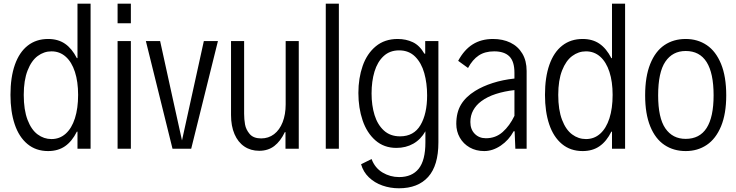

<svg xmlns="http://www.w3.org/2000/svg" viewBox="-20 -804 3981 1038"><path d="M469.7 -784.2V0H398.9V-92.3H395.5Q369.6 -40 331.8 -13.7Q293.9 12.7 240.2 12.7Q174.3 12.7 128.4 -25.4Q82.5 -63.5 59.6 -131.8Q36.6 -200.2 36.6 -291Q36.6 -386.2 60.5 -454.1Q84.5 -522 130.1 -557.6Q175.8 -593.3 240.2 -593.3Q293.9 -593.3 331.3 -567.6Q368.7 -542 395.5 -489.7H398.9V-784.2ZM402.3 -291Q402.3 -362.3 385 -415.5Q367.7 -468.8 335.2 -497.6Q302.7 -526.4 258.3 -526.4Q217.8 -526.4 183.8 -501.2Q149.9 -476.1 129.2 -423.1Q108.4 -370.1 108.4 -291Q108.4 -210 128.9 -156.2Q149.4 -102.5 183.3 -77.4Q217.3 -52.2 258.3 -52.2Q302.7 -52.2 335.2 -81.3Q367.7 -110.4 385 -164.3Q402.3 -218.3 402.3 -291Z M615.7 -784.2H687.5V-678.2H615.7ZM615.7 -582H687.5V0H615.7Z M1158.2 -582 1013.7 0H912.6L768.6 -582H845.7L915 -266.1L963.9 -44.9L1082 -582Z M1229 -182.1V-582H1299.8V-189Q1299.8 -159.2 1304.7 -131.3Q1309.6 -103.5 1329.8 -79.6Q1350.1 -55.7 1392.1 -55.7Q1431.6 -55.7 1461.7 -78.6Q1491.7 -101.6 1508.1 -143.6Q1524.4 -185.5 1524.4 -239.7V-582H1595.2V0H1523.4V-89.8H1520Q1496.6 -40.5 1462.9 -14.6Q1429.2 11.2 1381.3 11.2Q1335.4 11.2 1301 -12Q1266.6 -35.2 1247.8 -78.9Q1229 -122.6 1229 -182.1Z M1741.2 -784.2H1812V0H1741.2Z M2350.1 -582V-34.2Q2350.1 90.8 2294.9 152.3Q2239.7 213.9 2136.7 213.9Q2089.8 213.9 2047.4 199Q2004.9 184.1 1974.4 154.8Q1943.8 125.5 1932.1 84L1988.8 55.7Q2006.8 104 2048.1 128.7Q2089.4 153.3 2137.7 153.3Q2207.5 153.3 2243.7 107.9Q2279.8 62.5 2279.8 -34.2V-94.2Q2254.9 -50.3 2214.6 -27.3Q2174.3 -4.4 2123 -4.4Q2056.2 -4.4 2009.8 -44.9Q1963.4 -85.4 1940.4 -153.1Q1917.5 -220.7 1917.5 -301.3Q1917.5 -381.3 1940.7 -447.8Q1963.9 -514.2 2011.7 -553.7Q2059.6 -593.3 2129.9 -593.3Q2174.8 -593.3 2211.7 -575.9Q2248.5 -558.6 2274.4 -513.7H2278.8V-582ZM2289.1 -288.6Q2289.1 -354 2273.7 -408.9Q2258.3 -463.9 2224.4 -497.8Q2190.4 -531.7 2137.7 -531.7Q2087.4 -531.7 2054 -500.7Q2020.5 -469.7 2004.6 -417Q1988.8 -364.3 1988.8 -298.8Q1988.8 -234.4 2004.9 -182.1Q2021 -129.9 2055.4 -98.4Q2089.8 -66.9 2142.6 -66.9Q2217.3 -66.9 2253.2 -127.7Q2289.1 -188.5 2289.1 -288.6Z M2827.1 -420.4V0H2766.1L2762.2 -94.2H2756.8Q2731 -46.4 2687.3 -16.8Q2643.6 12.7 2597.7 12.7Q2553.7 12.7 2519.3 -6.8Q2484.9 -26.4 2465.8 -60.1Q2446.8 -93.8 2446.8 -134.3Q2446.8 -195.8 2472.2 -238.3Q2497.6 -280.8 2548.8 -312.5Q2589.8 -337.9 2643.8 -355.2Q2697.8 -372.6 2761.2 -379.4V-410.2Q2761.2 -472.2 2733.6 -499.3Q2706.1 -526.4 2651.4 -526.4Q2602.1 -526.4 2568.4 -504.2Q2534.7 -481.9 2510.3 -436.5L2457 -475.1Q2489.3 -535.2 2535.6 -564.2Q2582 -593.3 2645.5 -593.3Q2698.2 -593.3 2739.3 -573.5Q2780.3 -553.7 2803.7 -514.6Q2827.1 -475.6 2827.1 -420.4ZM2761.2 -177.7V-316.9Q2707.5 -311 2661.1 -296.1Q2614.7 -281.2 2582 -256.8Q2553.7 -235.8 2538.3 -207.5Q2522.9 -179.2 2522.9 -144.5Q2522.9 -104.5 2546.6 -80.6Q2570.3 -56.6 2606.9 -56.6Q2659.7 -56.6 2697.5 -90.3Q2735.4 -124 2761.2 -177.7Z M3359.4 -784.2V0H3288.6V-92.3H3285.2Q3259.3 -40 3221.4 -13.7Q3183.6 12.7 3129.9 12.7Q3064 12.7 3018.1 -25.4Q2972.2 -63.5 2949.2 -131.8Q2926.3 -200.2 2926.3 -291Q2926.3 -386.2 2950.2 -454.1Q2974.1 -522 3019.8 -557.6Q3065.4 -593.3 3129.9 -593.3Q3183.6 -593.3 3220.9 -567.6Q3258.3 -542 3285.2 -489.7H3288.6V-784.2ZM3292 -291Q3292 -362.3 3274.7 -415.5Q3257.3 -468.8 3224.9 -497.6Q3192.4 -526.4 3147.9 -526.4Q3107.4 -526.4 3073.5 -501.2Q3039.6 -476.1 3018.8 -423.1Q2998 -370.1 2998 -291Q2998 -210 3018.6 -156.2Q3039.1 -102.5 3073 -77.4Q3106.9 -52.2 3147.9 -52.2Q3192.4 -52.2 3224.9 -81.3Q3257.3 -110.4 3274.7 -164.3Q3292 -218.3 3292 -291Z M3467.8 -288.6Q3467.8 -390.1 3495.4 -458.5Q3522.9 -526.9 3572 -560.1Q3621.1 -593.3 3687 -593.3Q3751.5 -593.3 3800.8 -560.1Q3850.1 -526.9 3878.2 -458.5Q3906.2 -390.1 3906.2 -288.6Q3906.2 -189 3878.2 -121.3Q3850.1 -53.7 3800.8 -20.5Q3751.5 12.7 3687 12.7Q3621.6 12.7 3572.3 -20.3Q3522.9 -53.2 3495.4 -120.8Q3467.8 -188.5 3467.8 -288.6ZM3837.9 -288.6Q3837.9 -528.3 3687 -528.3Q3616.2 -528.3 3577.1 -470.7Q3538.1 -413.1 3538.1 -288.6Q3538.1 -166.5 3577.1 -109.9Q3616.2 -53.2 3687 -53.2Q3837.9 -53.2 3837.9 -288.6Z"/></svg>

Font: Decalotype Light
Style: Regular
Weight: 300
Designer: Alfredo Marco Pradil
Foundry: Alfredo Marco Pradil
Version: Version 1.0